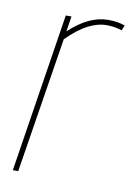

<svg xmlns="http://www.w3.org/2000/svg" viewBox="-68 -585 434 630"><g transform="rotate(10 149.0 -270.0)"><path d="M121 -530 113 -479Q178 -540 242 -540Q275 -540 298 -531L291 -514Q266 -522 240 -522Q210 -522 178 -505.5Q146 -489 109 -452L37 0H19L102 -530Z"/></g></svg>

Font: Georama SemiCondensed Thin
Style: Italic
Weight: 100
Width: 4
Italic angle: -9°
Designer: Jean-Baptiste Levee
Foundry: Production Type
Version: Version 1.000